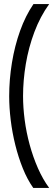

<svg xmlns="http://www.w3.org/2000/svg" viewBox="-20 -717 262 941"><path d="M143 204Q114 163 92 108.5Q70 54 55 -6.5Q40 -67 32.5 -128.5Q25 -190 25 -245Q25 -327 38.5 -409.5Q52 -492 78.5 -566Q105 -640 144 -697H221Q177 -636 148.5 -560Q120 -484 106.5 -403.5Q93 -323 93 -246Q93 -190 101 -129Q109 -68 125.5 -7.5Q142 53 166 107.5Q190 162 221 204Z"/></svg>

Font: Hanken Grotesk
Style: Regular
Weight: 400
Designer: Alfredo Marco Pradil
Foundry: Hanken Design Co.
Version: Version 3.013